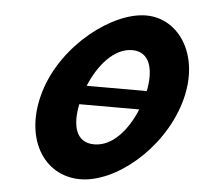

<svg xmlns="http://www.w3.org/2000/svg" viewBox="-57 -899 1002 972"><g transform="rotate(5 444.0 -412.5)"><path d="M682.8 -459H377.5C420.9 -564.9 499.2 -659 591.6 -659C684.7 -659 704.5 -564.9 682.8 -459ZM348.3 -363H653.1C610.3 -258.7 535.7 -167 441.2 -167C344.3 -167 327 -258.7 348.3 -363ZM157.2 -413C83.6 -172 198.4 15 385.6 15C563.2 15 792.6 -172 866.3 -413C940 -654 817.4 -840 647 -840C476.8 -840 230.9 -654 157.2 -413Z"/></g></svg>

Font: Hussar
Style: BdSuprConOblThree
Weight: 700
Foundry: Cannot Into Space Fonts
Version: Version 2.00